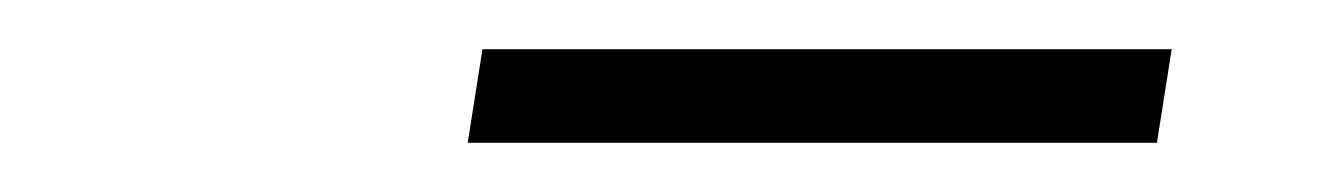

<svg xmlns="http://www.w3.org/2000/svg" viewBox="-20 -691 540 78"><path d="M170 -633 176 -671H456L450 -633Z"/></svg>

Font: Mulish ExtraLight ExtraLight
Style: Italic
Weight: 250
Italic angle: -9°
Version: Version 3.603